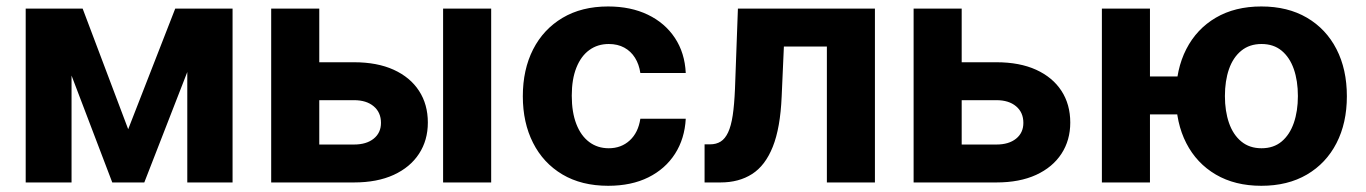

<svg xmlns="http://www.w3.org/2000/svg" viewBox="-20 -573 4289 603"><path d="M332.6 0 124.6 -545.9H239.6L382.6 -167.2L530.3 -545.9H645.7L433.2 0ZM60.7 0V-545.9H204.7V0ZM568.2 0V-545.9H710.4V0Z M928.6 -377.5H1091.9Q1164.6 -377.5 1216.5 -353.9Q1268.4 -330.2 1296 -287.7Q1323.7 -245.2 1323.7 -188.1Q1323.7 -132.5 1296 -90.1Q1268.4 -47.7 1216.5 -23.8Q1164.6 0 1091.9 0H831.7V-545.9H982.7V-119.1H1091.9Q1130.7 -119.1 1153.6 -137.5Q1176.5 -155.9 1176.5 -187.1Q1176.5 -220 1153.6 -239.2Q1130.7 -258.4 1091.9 -258.4H928.6ZM1371.6 0V-545.9H1522.6V0Z M1890.1 10.5Q1806.3 10.5 1746.2 -25.2Q1686.1 -61 1654.1 -124.4Q1622 -187.7 1622 -270.7Q1622 -354.5 1654.3 -417.9Q1686.7 -481.3 1746.8 -517Q1806.9 -552.7 1889.7 -552.7Q1961.1 -552.7 2014.7 -526.8Q2068.4 -500.9 2099.5 -454Q2130.7 -407 2133.7 -343.8H1991.1Q1987.1 -371 1974.3 -391.5Q1961.5 -412 1940.7 -423.4Q1919.9 -434.8 1891.9 -434.8Q1856.8 -434.8 1830.8 -415.8Q1804.7 -396.9 1790.2 -360.5Q1775.7 -324.2 1775.7 -272.5Q1775.7 -220.6 1790 -183.6Q1804.3 -146.6 1830.5 -127Q1856.6 -107.4 1891.9 -107.4Q1931 -107.4 1957.8 -132Q1984.6 -156.6 1991.1 -200.2H2133.7Q2130.4 -137.5 2100 -90Q2069.5 -42.5 2016.3 -16Q1963 10.5 1890.1 10.5Z M2192.8 0V-119.7H2210Q2229.6 -119.7 2243.5 -128.5Q2257.3 -137.2 2266.7 -157.2Q2276.1 -177.1 2281.2 -210.7Q2286.2 -244.2 2288.3 -293.8L2297.5 -545.9H2727.8V0H2576.9V-426.8H2441.9L2434.9 -269.5Q2430.7 -171.1 2407 -112Q2383.4 -52.9 2342 -26.5Q2300.7 0 2242.8 0Z M2946.2 -377.5H3109.5Q3182.2 -377.5 3234.1 -353.9Q3285.9 -330.2 3313.6 -287.7Q3341.3 -245.2 3341.3 -188.1Q3341.3 -132.5 3313.6 -90.1Q3285.9 -47.7 3234.1 -23.8Q3182.2 0 3109.5 0H2849.3V-545.9H3000.3V-119.1H3109.5Q3148.2 -119.1 3171.1 -137.5Q3194 -155.9 3194 -187.1Q3194 -220 3171.1 -239.2Q3148.2 -258.4 3109.5 -258.4H2946.2Z M3440.6 0V-545.9H3591.6V0ZM3548.9 -213.8V-332.9H3717.7V-213.8ZM3941.4 10.5Q3858.6 10.5 3798.4 -24.8Q3738.2 -60.1 3705.7 -123.4Q3673.2 -186.7 3673.2 -270.7Q3673.2 -355.3 3705.7 -418.7Q3738.2 -482.1 3798.4 -517.4Q3858.6 -552.7 3941.4 -552.7Q4024.4 -552.7 4084.6 -517.4Q4144.8 -482.1 4177.4 -418.7Q4210 -355.3 4210 -270.7Q4210 -186.7 4177.4 -123.4Q4144.8 -60.1 4084.6 -24.8Q4024.4 10.5 3941.4 10.5ZM3942 -107.4Q3979.9 -107.4 4005.2 -128.6Q4030.5 -149.8 4043.4 -187Q4056.2 -224.1 4056.2 -271.3Q4056.2 -319.1 4043.4 -356Q4030.5 -392.8 4005.2 -413.8Q3979.9 -434.8 3942 -434.8Q3904.2 -434.8 3878.5 -413.8Q3852.7 -392.8 3839.8 -356Q3827 -319.1 3827 -271.3Q3827 -224.1 3839.8 -187Q3852.7 -149.8 3878.5 -128.6Q3904.2 -107.4 3942 -107.4Z"/></svg>

Font: GitLab Sans
Style: Regular
Weight: 400
Designer: Rasmus Andersson
Foundry: Modifications by GitLab B.V., manufactured by rsms
Version: Version 4.000;git-c8fb6b7